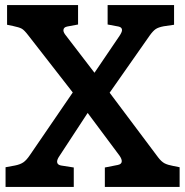

<svg xmlns="http://www.w3.org/2000/svg" viewBox="-20 -740 732 760"><path d="M691 -78V0H395V-77L446 -87Q462 -90 462 -102Q462 -111 453 -124L327 -293L215 -122Q206 -109 206 -100Q206 -88 221 -85L272 -77V0H2V-78L40 -85Q60 -89 72.5 -97.5Q85 -106 99 -127L268 -374L92 -600Q76 -621 66 -626.5Q56 -632 32 -637L8 -642V-720H289V-643L246 -635Q231 -632 231 -620Q231 -615 234 -609.5Q237 -604 242 -598L354 -452L453 -598Q463 -613 463 -621Q463 -632 449 -635L406 -643V-720H669V-642L628 -636Q607 -632 596.5 -625Q586 -618 573 -600L414 -373L606 -117Q619 -100 631.5 -93.5Q644 -87 666 -83Z"/></svg>

Font: Enriqueta SemiBold
Style: Regular
Weight: 600
Designer: Viviana Monsalve, Gustavo Ibarra
Foundry: 72Puntos
Version: Version 2.000